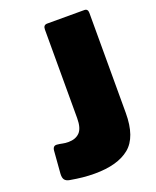

<svg xmlns="http://www.w3.org/2000/svg" viewBox="-140 -825 747 918"><g transform="rotate(-20 233.5 -366.0)"><path d="M420 -212Q420 -89 359.5 -39.5Q299 10 182 10Q151 10 121.5 7Q92 4 58 -2Q41 -5 33.5 -14.5Q26 -24 27 -45L36 -159Q38 -185 60 -182Q72 -181 85.5 -178Q99 -175 115 -175Q152 -175 172.5 -196Q193 -217 193 -268V-719Q193 -742 213 -742H402Q420 -742 420 -721V-212Z"/></g></svg>

Font: Libre Franklin Thin Black
Style: Regular
Weight: 900
Version: Version 3.000